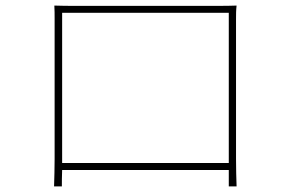

<svg xmlns="http://www.w3.org/2000/svg" viewBox="-20 -677 1040 689"><path d="M203 -67H801V-39C801 -26 801 -15 801 -8H829C828 -26 827 -82 827 -107V-608C827 -625 827 -640 829 -657C808 -656 783 -656 765 -656H236C221 -656 208 -656 175 -657C176 -641 176 -626 176 -612V-106C176 -84 175 -29 174 -8H202C202 -22 202 -46 203 -67ZM203 -92V-631H801V-92H203Z"/></svg>

Font: Glow Sans SC Normal Thin
Style: Regular
Weight: 100
Designer: Ryoko NISHIZUKA (kana, bopomofo & ideographs); Paul D. Hunt (Latin, Greek & Cyrillic); Sandoll Communications, Soo-young
Version: Version 0.93